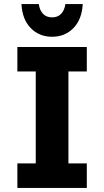

<svg xmlns="http://www.w3.org/2000/svg" viewBox="-20 -920 510 940"><path d="M65 0V-120H155V-570H65V-690H405V-570H315V-120H405V0ZM85 -900H170Q174 -870 190.5 -852.5Q207 -835 235 -835Q263 -835 279.5 -852.5Q296 -870 300 -900H385Q381 -825 339.5 -782.5Q298 -740 235 -740Q172 -740 130.5 -782.5Q89 -825 85 -900Z"/></svg>

Font: Radio Canada
Style: Bold
Weight: 700
Designer: Charles Daoud, Etienne Aubert Bonn, Alexandre Saumier Demers, Jacques Le Bailly
Foundry: Radio-Canada
Version: Version 2.104; ttfautohint (v1.8.4.7-5d5b);gftools[0.9.28.de